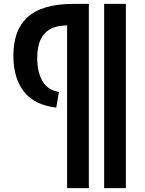

<svg xmlns="http://www.w3.org/2000/svg" viewBox="-20 -760 747 990"><path d="M517 210V-740H629V210ZM284 -286 270 -205Q156 -219 102.5 -288.5Q49 -358 49 -473Q49 -535 65.5 -584Q82 -633 118.5 -668Q155 -703 214.5 -721.5Q274 -740 359 -740H438V210H326V-629Q273 -629 238.5 -609.5Q204 -590 188 -553Q172 -516 172 -461Q172 -385 200.5 -339.5Q229 -294 284 -286Z"/></svg>

Font: Georama SemiExpanded SemiBold
Style: Regular
Weight: 600
Width: 6
Designer: Jean-Baptiste Levee
Foundry: Production Type
Version: Version 1.001